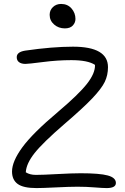

<svg xmlns="http://www.w3.org/2000/svg" viewBox="-20 -957 636 974"><path d="M309.1 -813Q276.9 -813 254.4 -832.8Q231.9 -852.5 231.9 -881.8Q231.9 -905.3 248.5 -921.1Q265.1 -937 290 -937Q322.8 -937 342.8 -914.1Q362.8 -891.1 362.8 -860.8Q362.8 -842.3 349.4 -827.6Q335.9 -813 309.1 -813ZM165 -2.9Q98.1 -2.9 69.6 -23.9Q41 -44.9 41 -86.9Q41 -138.2 93.3 -209.7Q145.5 -281.2 273.9 -389.2Q378.4 -477.5 420.9 -531.5Q463.4 -585.4 461.9 -627.9Q425.8 -651.9 341.8 -651.9Q272 -651.9 197.8 -642.3Q123.5 -632.8 108.9 -632.8Q88.9 -632.8 76.9 -641.4Q64.9 -649.9 64.9 -667Q64.9 -693.4 107.9 -700.2Q245.6 -720.2 350.1 -720.2Q527.8 -720.2 527.8 -616.2Q527.8 -575.7 511.5 -541.7Q495.1 -507.8 448.7 -458.7Q402.3 -409.7 307.1 -328.1Q197.3 -233.4 155.3 -180.2Q113.3 -127 110.8 -83Q131.3 -69.8 162.1 -69.8Q196.8 -69.8 271.5 -74Q346.2 -78.1 389.2 -78.1Q485.4 -78.1 526.6 -66.9Q567.9 -55.7 567.9 -28.8Q567.9 -2.9 521 -2.9Q502.4 -2.9 460.2 -6.3Q418 -9.8 373 -9.8Q333 -9.8 263.4 -6.3Q193.8 -2.9 165 -2.9Z"/></svg>

Font: Shantell Sans Bouncy
Style: Regular
Weight: 300
Designer: Stephen Nixon, Anya Danilova, Shantell Martin
Foundry: Arrow Type
Version: Version 1.006;[9816181b4]